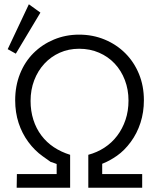

<svg xmlns="http://www.w3.org/2000/svg" viewBox="-20 -878 748 898"><path d="M59 -64H245V-111Q219 -121 216 -121Q216 -121 216 -121Q216 -121 217 -120.5Q218 -120 218 -120Q218 -120 218 -120Q218 -120 180 -147Q142 -174 112.5 -214Q83 -254 67 -303Q51 -352 51 -409Q51 -476 73.5 -532.5Q96 -589 136.5 -629.5Q177 -670 232 -693Q287 -716 350 -716Q414 -716 469.5 -693Q525 -670 566 -629Q607 -588 630 -532Q653 -476 653 -409Q653 -353 637 -303.5Q621 -254 591.5 -214Q562 -174 527 -149.5Q492 -125 458 -112V-64H645V0H393V-154Q434 -165 468.5 -187.5Q503 -210 528 -243Q553 -276 567 -317.5Q581 -359 581 -408Q581 -459 564 -503.5Q547 -548 516.5 -580.5Q486 -613 443.5 -631.5Q401 -650 350 -650Q301 -650 259.5 -631.5Q218 -613 187.5 -580Q157 -547 140 -502.5Q123 -458 123 -406Q123 -359 136 -318Q149 -277 173.5 -244.5Q198 -212 232 -189.5Q266 -167 308 -154V0H58ZM169 -819 54 -627 16 -648 115 -858Z"/></svg>

Font: Rising Sun Light
Style: Regular
Weight: 300
Designer: Matt McInerney, Pablo Impallari, Rodrigo Fuenzalida (Raleway font), Stephen Hutchings (Greek), Cristiano Sobral (main ch
Foundry: The Rising Sun Project Authors
Version: Version 4.327; ttfautohint (v1.8.4.7-5d5b-dirty)